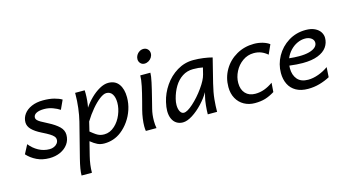

<svg xmlns="http://www.w3.org/2000/svg" viewBox="-97 -1088 3067 1702"><g transform="rotate(-15 1436.0 -237.0)"><path d="M302.2 -420.9Q256.3 -420.9 230.2 -407Q204.1 -393.1 204.1 -367.7Q204.1 -355.5 213.9 -345Q223.6 -334.5 243.2 -323Q262.7 -311.5 305.7 -289.6Q367.7 -257.8 401.4 -224.9Q435.1 -191.9 435.1 -149.4Q435.1 -101.6 408.9 -64.9Q382.8 -28.3 337.9 -8.1Q293 12.2 238.3 12.2Q172.9 12.2 121.8 -12.5Q70.8 -37.1 34.7 -77.1L77.6 -158.7Q110.8 -116.2 158 -90.3Q205.1 -64.5 259.8 -64.5Q281.2 -64.5 300.3 -73Q319.3 -81.5 330.6 -96.4Q341.8 -111.3 341.8 -129.4Q341.8 -146 330.8 -159.7Q319.8 -173.3 295.9 -188.2Q272 -203.1 227.5 -225.1Q171.4 -252.9 141.8 -283.2Q112.3 -313.5 112.3 -349.6Q112.3 -390.1 136.7 -424.1Q161.1 -458 206.5 -478Q252 -498 312.5 -498Q371.1 -498 414.3 -486.8Q457.5 -475.6 483.4 -459.5L444.8 -375.5Q418.9 -393.1 381.1 -407Q343.3 -420.9 302.2 -420.9Z M694.3 -459Q694.3 -429.2 691.2 -395Q688 -360.8 682.1 -332Q709.5 -373.5 748.3 -411.6Q787.1 -449.7 830.1 -473.9Q873 -498 910.6 -498Q974.6 -498 1007.3 -452.9Q1040 -407.7 1040 -332Q1040 -274.4 1022 -219.7Q1003.9 -165 971.9 -119.4Q939.9 -73.7 898.4 -41.5Q863.3 -14.2 823.5 -1Q783.7 12.2 742.2 12.2Q706.1 12.2 678.5 -1Q650.9 -14.2 617.7 -41.5L585.9 85.4Q566.4 163.1 566.4 234.4H471.2Q471.2 181.2 495.6 85.4L576.2 -231.9Q589.8 -286.1 597.7 -351.8Q605.5 -417.5 605.5 -474.1V-488.3H693.4Q694.3 -479.5 694.3 -459ZM761.7 -65.9Q814.5 -65.9 859.4 -107.4Q898.9 -143.6 921.9 -199.2Q944.8 -254.9 944.8 -307.6Q944.8 -357.4 926 -386.2Q907.2 -415 871.6 -415Q846.2 -415 809.3 -387.2Q772.5 -359.4 733.2 -312.7Q693.8 -266.1 660.2 -210.9L639.6 -124.5Q669.4 -100.1 687.5 -88.1Q705.6 -76.2 722.4 -71Q739.3 -65.9 761.7 -65.9Z M1290.5 -708Q1314 -708 1329.3 -692.1Q1344.7 -676.3 1344.7 -653.3Q1344.7 -634.3 1334.2 -617.2Q1323.7 -600.1 1305.9 -589.6Q1288.1 -579.1 1268.1 -579.1Q1245.6 -579.1 1231 -595Q1216.3 -610.8 1216.3 -633.3Q1216.3 -652.3 1226.3 -669.7Q1236.3 -687 1253.4 -697.5Q1270.5 -708 1290.5 -708ZM1250.5 -261.7 1228.5 -174.3Q1215.8 -125 1215.8 -66.4Q1215.8 -30.8 1221.7 0H1124Q1120.6 -16.6 1120.6 -42.5Q1120.6 -74.2 1126 -113Q1131.3 -151.9 1141.1 -189.5L1160.2 -262.2Q1179.2 -334 1191.4 -392.6Q1203.6 -451.2 1203.6 -488.3H1296.4Q1296.4 -459.5 1283.9 -401.9Q1271.5 -344.2 1250.5 -261.7Z M1709.5 -157.7 1719.2 -196.3Q1691.4 -147.9 1646 -99.4Q1600.6 -50.8 1551 -19.3Q1501.5 12.2 1461.9 12.2Q1429.7 12.2 1404.8 -3.4Q1379.9 -19 1366 -49.3Q1352.1 -79.6 1352.1 -122.1Q1352.1 -155.3 1362.8 -201.2Q1380.4 -278.3 1427 -346.4Q1473.6 -414.6 1542.5 -456.3Q1611.3 -498 1691.9 -498Q1737.3 -498 1783 -491.9Q1828.6 -485.8 1864.7 -476.1L1809.1 -253.4Q1789.6 -174.8 1783.7 -113.8Q1777.8 -52.7 1777.8 0H1692.4Q1692.4 -35.2 1697 -81.5Q1701.7 -127.9 1709.5 -157.7ZM1669.9 -420.9Q1613.8 -420.9 1570.1 -392.1Q1526.4 -363.3 1497.3 -314.9Q1468.3 -266.6 1453.1 -206.1Q1445.8 -176.8 1445.8 -150.9Q1445.8 -114.7 1458.5 -91.6Q1471.2 -68.4 1492.2 -68.4Q1523.9 -68.4 1579.3 -118.4Q1634.8 -168.5 1683.1 -236.1Q1731.4 -303.7 1743.2 -351.6L1758.3 -412.6Q1721.7 -420.9 1669.9 -420.9Z M2123 12.2Q2068.4 12.2 2024.7 -12Q1981 -36.1 1956.1 -81.1Q1931.2 -126 1931.2 -186Q1931.2 -272 1972.9 -343.5Q2014.6 -415 2087.4 -456.5Q2160.2 -498 2248.5 -498Q2289.6 -498 2328.1 -486.6Q2366.7 -475.1 2389.2 -457L2350.6 -371.1Q2322.8 -395 2292.5 -407Q2262.2 -418.9 2225.6 -418.9Q2168.9 -418.9 2122.8 -386.2Q2076.7 -353.5 2050.8 -302.2Q2024.9 -251 2024.9 -198.2Q2024.9 -137.2 2057.9 -102.1Q2090.8 -66.9 2147.9 -66.9Q2190.9 -66.9 2231 -81.5Q2271 -96.2 2311 -124.5L2304.7 -40.5Q2259.8 -12.7 2218.3 -0.2Q2176.8 12.2 2123 12.2Z M2611.3 12.2Q2545.9 12.2 2501.5 -12.9Q2457 -38.1 2435.1 -82.8Q2413.1 -127.4 2413.1 -185.5Q2413.1 -266.1 2453.1 -338.1Q2493.2 -410.2 2564 -454.1Q2634.8 -498 2723.1 -498Q2772.5 -498 2806.2 -481.7Q2839.8 -465.3 2856 -439.7Q2872.1 -414.1 2872.1 -386.2Q2872.1 -339.8 2845.9 -302.5Q2819.8 -265.1 2764.4 -243.2Q2709 -221.2 2624 -221.2Q2571.3 -221.2 2502.4 -230Q2501 -218.3 2501 -205.1Q2501 -143.6 2533.7 -104.7Q2566.4 -65.9 2632.8 -65.9Q2677.2 -65.9 2726.8 -83.7Q2776.4 -101.6 2818.4 -131.8L2812.5 -40.5Q2769 -17.1 2717.8 -2.4Q2666.5 12.2 2611.3 12.2ZM2609.4 -288.1Q2663.1 -288.1 2700.9 -298.3Q2738.8 -308.6 2758.1 -326.7Q2777.3 -344.7 2777.3 -367.7Q2777.3 -393.1 2754.6 -409.4Q2731.9 -425.8 2697.8 -425.8Q2661.6 -425.8 2626.2 -409.4Q2590.8 -393.1 2562.3 -363Q2533.7 -333 2517.6 -293.5Q2565.9 -288.1 2609.4 -288.1Z"/></g></svg>

Font: Lesson One
Style: Italic
Weight: 400
Italic angle: -14°
Designer: But Ko, Victor Gaultney, Annie Olsen, Julie Remington, Don Collingsworth, Eric Hays, Becca Hirsbrunner
Version: Version 1.100